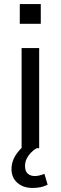

<svg xmlns="http://www.w3.org/2000/svg" viewBox="-20 -734 301 951"><path d="M87 0V-496H174V0ZM78 -616V-714H182V-616ZM142 197Q95 197 66 171.5Q37 146 37 103Q37 63 63 26.5Q89 -10 131 -34L162 0Q147 8 133.5 22Q120 36 112 52.5Q104 69 104 88Q104 114 117.5 126Q131 138 153 138Q163 138 175.5 135Q188 132 200 127L216 181Q200 189 182 193Q164 197 142 197Z"/></svg>

Font: Nunito Sans 7pt SemiCondensed
Style: Regular
Weight: 400
Width: 4
Designer: Vernon Adams
Foundry: Vernon Adams
Version: Version 3.101;gftools[0.9.27]